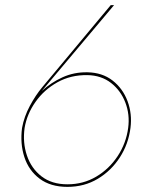

<svg xmlns="http://www.w3.org/2000/svg" viewBox="-20 -719 560 749"><path d="M76 -220Q85 -274 118.5 -321.5Q152 -369 204 -398Q256 -427 321 -426Q375 -425 413 -395.5Q451 -366 469 -319Q487 -272 480 -220Q472 -160 439 -110Q406 -60 355.5 -30Q305 0 243 0Q182 0 142 -31Q102 -62 85 -112.5Q68 -163 76 -220ZM412 -699 145 -379Q119 -348 96.5 -306Q74 -264 66 -220Q58 -159 75 -106.5Q92 -54 134.5 -22Q177 10 243 10Q309 10 361.5 -21.5Q414 -53 447.5 -105Q481 -157 489 -220Q496 -275 477.5 -324.5Q459 -374 419 -405Q379 -436 321 -437Q269 -438 224 -417.5Q179 -397 143 -364L425 -699Z"/></svg>

Font: Jost* 200 Hairline Italic
Style: Italic
Weight: 100
Italic angle: -10°
Version: Version 3.200; ttfautohint (v0.97) -l 8 -r 50 -G 200 -x 14 -